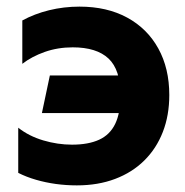

<svg xmlns="http://www.w3.org/2000/svg" viewBox="-20 -545 559 580"><path d="M212.1 15Q180.2 15 149.1 10.8Q117.9 6.5 88.9 -1.9Q60 -10.2 35.1 -22.8V-159.2Q67.2 -133.8 110.6 -120.9Q154 -108 197.6 -108Q246.9 -108 279.4 -122.9Q312 -137.8 327.9 -170.6Q343.9 -203.5 343.9 -257.8Q343.9 -334.1 307.9 -368.1Q271.9 -402 199.6 -402Q154.5 -402 115.1 -388.1Q75.8 -374.2 47.4 -352.2V-483.2Q83.9 -503.1 128.3 -514.1Q172.8 -525 220.1 -525Q303.2 -525 364.1 -491.9Q425 -458.8 458.2 -398.6Q491.4 -338.5 491.4 -258Q491.4 -196.5 471.9 -146.4Q452.4 -96.2 415.9 -60.2Q379.5 -24.1 327.9 -4.6Q276.4 15 212.1 15ZM106.6 -203.5 130.6 -317H394.1V-203.5Z"/></svg>

Font: Geologica-Sharp
Style: Regular
Weight: 100
Designer: Sindre Bremnes, Frode Helland
Foundry: Monokrom Skriftforlag AS
Version: Version 1.010;gftools[0.9.28]